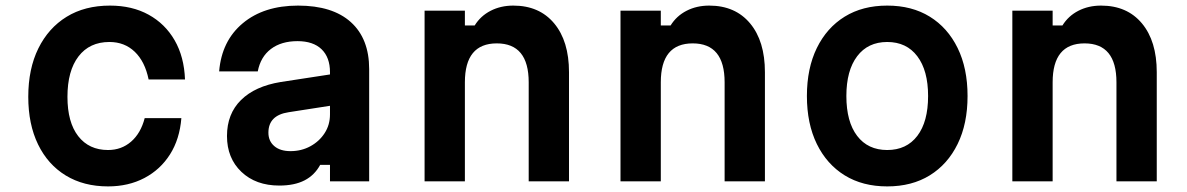

<svg xmlns="http://www.w3.org/2000/svg" viewBox="-20 -648 4240 686"><path d="M366 18Q279 18 215 -21Q151 -60 116 -132Q81 -204 81 -302Q81 -402 117 -475Q153 -548 218 -588Q283 -628 373 -628Q452 -628 511 -595.5Q570 -563 604 -504Q638 -445 641 -364H511Q498 -428 461.5 -463Q425 -498 371 -498Q300 -498 260.5 -446.5Q221 -395 221 -302Q221 -211 259.5 -161.5Q298 -112 366 -112Q414 -112 448.5 -142Q483 -172 497 -226H628Q622 -151 587.5 -96.5Q553 -42 496 -12Q439 18 366 18Z M1124 -59Q1104 -22 1068 -3.5Q1032 15 978 15Q894 15 842.5 -34Q791 -83 791 -162Q791 -241 841 -290.5Q891 -340 983 -355L1159 -382V-390Q1159 -443 1129 -472Q1099 -501 1043 -501Q985 -501 948 -473Q911 -445 901 -393H763Q772 -502 847.5 -565Q923 -628 1045 -628Q1168 -628 1233.5 -569Q1299 -510 1299 -401V0H1159V-59ZM939 -174Q939 -144 960 -126Q981 -108 1018 -108Q1057 -108 1089 -125.5Q1121 -143 1140 -172.5Q1159 -202 1159 -239V-270L1011 -247Q939 -236 939 -174Z M1497 0V-610H1641V-557H1676Q1697 -591 1733 -609.5Q1769 -628 1814 -628Q1907 -628 1960 -564.5Q2013 -501 2013 -390V0H1869V-354Q1869 -493 1755 -493Q1641 -493 1641 -354V0Z M2197 0V-610H2341V-557H2376Q2397 -591 2433 -609.5Q2469 -628 2514 -628Q2607 -628 2660 -564.5Q2713 -501 2713 -390V0H2569V-354Q2569 -493 2455 -493Q2341 -493 2341 -354V0Z M3150 18Q3062 18 2998 -21.5Q2934 -61 2898.5 -133.5Q2863 -206 2863 -305Q2863 -404 2898.5 -476.5Q2934 -549 2998 -588.5Q3062 -628 3150 -628Q3238 -628 3302 -588.5Q3366 -549 3401.5 -476.5Q3437 -404 3437 -305Q3437 -206 3401.5 -133.5Q3366 -61 3302 -21.5Q3238 18 3150 18ZM3150 -112Q3219 -112 3257.5 -162.5Q3296 -213 3296 -305Q3296 -396 3257.5 -447Q3219 -498 3150 -498Q3081 -498 3042.5 -447Q3004 -396 3004 -305Q3004 -213 3042.5 -162.5Q3081 -112 3150 -112Z M3597 0V-610H3741V-557H3776Q3797 -591 3833 -609.5Q3869 -628 3914 -628Q4007 -628 4060 -564.5Q4113 -501 4113 -390V0H3969V-354Q3969 -493 3855 -493Q3741 -493 3741 -354V0Z"/></svg>

Font: Martian Mono SemiBold
Style: Regular
Weight: 600
Monospace: yes
Designer: Roman Shamin
Foundry: Evil Martians
Version: Version 1.000; ttfautohint (v1.8.4.7-5d5b)